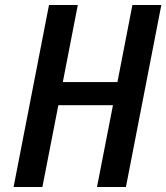

<svg xmlns="http://www.w3.org/2000/svg" viewBox="-20 -750 667 770"><path d="M369 0H485L627 -730H511L451 -421H232L292 -730H176.5L34.5 0H150L214 -328H433Z"/></svg>

Font: Monaspace Krypton Medium
Style: Italic
Weight: 500
Italic angle: -11°
Designer: Riley Cran & the Lettermatic Team
Foundry: Lettermatic
Version: Version 1.101 (Monaspace Krypton)